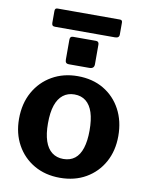

<svg xmlns="http://www.w3.org/2000/svg" viewBox="-96 -944 790 1023"><g transform="rotate(10 299.5 -433.0)"><path d="M299 10Q220 10 159.5 -25Q99 -60 65 -121.5Q31 -183 31 -262Q31 -345 66 -407.5Q101 -470 162 -505Q223 -540 300 -540Q381 -540 441 -504.5Q501 -469 534.5 -406.5Q568 -344 568 -263Q568 -183 534 -121.5Q500 -60 439.5 -25Q379 10 299 10ZM300 -92Q337 -92 362 -111.5Q387 -131 399.5 -170Q412 -209 412 -265Q412 -324 399.5 -362.5Q387 -401 362 -421Q337 -441 300 -441Q264 -441 238.5 -421Q213 -401 200 -362.5Q187 -324 187 -265Q187 -208 200 -169.5Q213 -131 238.5 -111.5Q264 -92 300 -92ZM379 -724V-618Q379 -606 372.5 -600Q366 -594 352 -594H244Q231 -594 226.5 -599.5Q222 -605 222 -616V-723Q222 -742 238 -742H363Q379 -742 379 -724ZM482 -862V-797Q482 -778 459 -778H135Q125 -778 121 -782.5Q117 -787 117 -796V-860Q117 -876 130 -876H469Q482 -876 482 -862Z"/></g></svg>

Font: Libre Franklin Thin
Style: Bold
Weight: 700
Version: Version 3.000